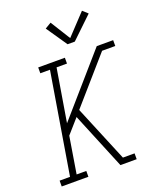

<svg xmlns="http://www.w3.org/2000/svg" viewBox="-173 -1073 970 1177"><g transform="rotate(-20 312.5 -485.0)"><path d="M22 0V-38H90L199 -697H136V-735H310V-697H242L185 -353L518 -735H625V-697H539L283 -404L435 -38H511V0H405L253 -369L172 -277L133 -38H196V0ZM354 -807 261 -943 301 -967 382 -837 507 -970 540 -940 401 -807Z"/></g></svg>

Font: Iosevka Etoile XLtObl
Style: Regular
Weight: 200
Italic angle: -9°
Designer: Belleve Invis
Foundry: Belleve Invis
Version: Version 15.5.2; ttfautohint (v1.8.4)